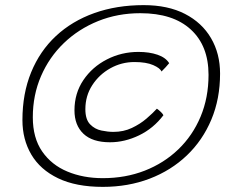

<svg xmlns="http://www.w3.org/2000/svg" viewBox="-20 -695 912 749"><path d="M381 34Q276.5 34 206.8 0.5Q137 -33 102.2 -92Q67.5 -151 67.5 -226.5Q67.5 -330 101.5 -413Q135.5 -496 198.2 -554.5Q261 -613 348 -644Q435 -675 540.5 -675Q635 -675 701.5 -640.8Q768 -606.5 803.2 -546.2Q838.5 -486 838.5 -408Q838.5 -309.5 804.5 -228.5Q770.5 -147.5 709 -88.8Q647.5 -30 563.8 2Q480 34 381 34ZM381 0Q469.5 0 544.5 -29.2Q619.5 -58.5 675.5 -112.2Q731.5 -166 762.5 -240Q793.5 -314 793.5 -403Q793.5 -516.5 724.2 -580Q655 -643.5 527.5 -643.5Q439 -643.5 362.8 -612.8Q286.5 -582 229.2 -527Q172 -472 140 -398Q108 -324 108 -237.5Q108 -157 144.5 -104.2Q181 -51.5 242.8 -25.8Q304.5 0 381 0ZM409 -140Q340.5 -140 305.5 -173.2Q270.5 -206.5 270.5 -264.5Q270.5 -331 305.2 -382.5Q340 -434 397 -463.2Q454 -492.5 520 -492.5Q562.5 -492.5 594.5 -481.5Q626.5 -470.5 640 -448.5Q634 -441 626 -432.5Q618 -424 610 -416Q605 -429 577.8 -441Q550.5 -453 504.5 -453Q454 -453 410.2 -428.5Q366.5 -404 339.8 -362.5Q313 -321 313 -269Q313 -229 331.5 -210Q350 -191 375.5 -185.8Q401 -180.5 422 -180.5Q462 -180.5 494.2 -195.8Q526.5 -211 551.2 -232.2Q576 -253.5 592 -271Q599 -266.5 607.2 -258.5Q615.5 -250.5 617.5 -245.5Q578.5 -194 522.5 -167Q466.5 -140 409 -140Z"/></svg>

Font: Grandstander Thin
Style: Italic
Weight: 100
Italic angle: -15°
Designer: Tyler Finck
Foundry: Etcetera Type Co
Version: Version 1.200